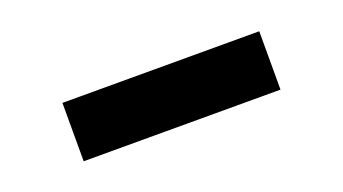

<svg xmlns="http://www.w3.org/2000/svg" viewBox="-28 -248 668 374"><g transform="rotate(-20 306.0 -60.5)"><path d="M102 -121H510V0H102Z"/></g></svg>

Font: Reem Kufi Ink
Style: Bold
Weight: 700
Designer: Khaled Hosny
Version: Version 1.002